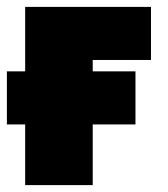

<svg xmlns="http://www.w3.org/2000/svg" viewBox="-21 -537 488 557"><path d="M52 0H248V-176H372V-330H248V-363H417V-517H52V-330H-1V-176H52Z"/></svg>

Font: Finlandica Black
Style: Regular
Weight: 900
Designer: Niklas Ekholm, Juho Hiilivirta, Jaakko Suomalainen
Foundry: Helsinki Type Studio
Version: Version 2.000;Glyphs 3.2 (3202)